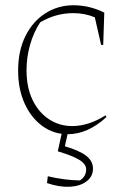

<svg xmlns="http://www.w3.org/2000/svg" viewBox="-20 -505 471 731"><path d="M238 6Q184 6 141 -25.5Q98 -57 73.5 -111.5Q49 -166 49 -236Q49 -312 77 -368Q105 -424 153 -454.5Q201 -485 260 -485Q290 -485 319.5 -478Q349 -471 377 -457L373 -334H365L341 -439Q303 -455 259 -455Q192 -455 133 -420Q108 -382 94.5 -334.5Q81 -287 81 -238Q81 -172 104 -124.5Q127 -77 166.5 -51Q206 -25 255 -25Q285 -25 317 -35Q349 -45 382 -66L385 -59Q314 6 238 6ZM218 -11H241L227 52Q282 68 308 88Q334 108 334 137Q334 167 309.5 185.5Q285 204 245.5 206Q206 208 159 192L162 166Q225 181 284 182Q308 167 308 140Q308 120 282.5 104Q257 88 200 71Z"/></svg>

Font: Piazzolla Thin
Style: Regular
Weight: 100
Designer: Juan Pablo del Peral
Foundry: Huerta Tipografica
Version: Version 1.330